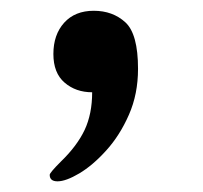

<svg xmlns="http://www.w3.org/2000/svg" viewBox="-20 -173 380 360"><path d="M238.8 -43.9Q238.8 3.4 221.7 42.2Q204.6 81.1 179.2 109.1Q153.8 137.2 128.7 152.1Q103.5 167 87.9 167Q73.2 167 73.2 154.8Q73.2 150.9 94.2 129.9Q124.5 100.6 138.7 70.6Q152.8 40.5 152.8 0Q122.1 0 101.1 -18.1Q80.1 -36.1 80.1 -71.8Q80.1 -107.9 100.3 -130.4Q120.6 -152.8 155.8 -152.8Q191.4 -152.8 215.1 -131.1Q238.8 -109.4 238.8 -43.9Z"/></svg>

Font: Abyssinica SIL
Style: Regular
Weight: 400
Designer: Victor Gaultney and Lorna Evans
Foundry: SIL International
Version: Version 2.100